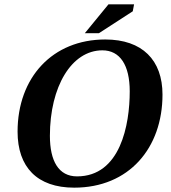

<svg xmlns="http://www.w3.org/2000/svg" viewBox="-20 -851 789 885"><path d="M322 14C575 14 729 -169 729 -415C729 -574 636 -669 465 -669C222 -669 61 -494 61 -244C61 -81 151 14 322 14ZM335 -38C250 -38 210 -109 210 -225C210 -452 310 -619 452 -619C533 -619 578 -551 578 -430C578 -276 535 -38 335 -38ZM436 -698 592 -799 598 -831H480L371 -698Z"/></svg>

Font: STIX Two Text
Style: Bold Italic
Weight: 700
Italic angle: -12°
Designer: Ross Mills, John Hudson & Paul Hanslow, Tiro Typeworks Ltd; with prior portions MicroPress Inc. and Coen Hoffman, Elsevi
Foundry: Tiro Typeworks Ltd
Version: Version 2.13 b171